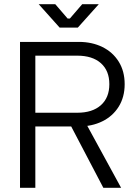

<svg xmlns="http://www.w3.org/2000/svg" viewBox="-20 -901 655 921"><path d="M358.5 -700Q421.5 -700 471.2 -675.5Q521 -651 549.5 -605.2Q578 -559.5 578 -497.2Q578 -435.2 549.4 -389.4Q520.8 -343.5 470.9 -319Q421 -294.5 358.5 -294.5H149.5V0H76V-700ZM149.5 -360.2H350.8Q423.2 -360.2 463.9 -396.4Q504.5 -432.5 504.5 -497.2Q504.5 -562 463.9 -598Q423.2 -634 350.8 -634H149.5ZM388.5 -316 561 0H475.8L310.2 -316ZM454 -881 353.2 -768.5H266.2L165.5 -881H245L304.5 -812H315L374.5 -881Z"/></svg>

Font: Space Grotesk Variable
Style: Regular
Weight: 400
Designer: Florian Karsten (Space Grotesk), Colophon Foundry (Space Mono)
Foundry: Florian Karsten
Version: Version 1.106